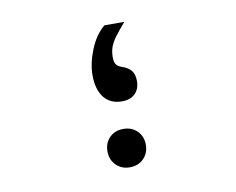

<svg xmlns="http://www.w3.org/2000/svg" viewBox="-56 -500 713 579"><g transform="rotate(-10 300.0 -210.5)"><path d="M235 -285Q235 -322 251.8 -363.2Q268.5 -404.5 296.5 -427.5H357.5Q335.5 -402 325 -387.5Q314.5 -373 309.5 -359.5Q304.5 -346 304.5 -328.5Q304.5 -313.5 309.5 -306.2Q314.5 -299 328 -294.5Q344.5 -289 354.2 -278Q364 -267 364 -245Q364 -221.5 349.8 -207Q335.5 -192.5 309.5 -192.5Q273.5 -192.5 254.2 -217.2Q235 -242 235 -285ZM239.5 -51.5Q239.5 -77 255.8 -93.5Q272 -110 298 -110Q324 -110 340.5 -93.5Q357 -77 357 -51.5Q357 -26 340.5 -9.2Q324 7.5 298 7.5Q272.5 7.5 256 -9.2Q239.5 -26 239.5 -51.5Z"/></g></svg>

Font: JuliaMono SemiBoldItalic
Style: Regular
Weight: 600
Italic angle: -9°
Monospace: yes
Designer: cormullion
Foundry: corm
Version: Version 0.049; ttfautohint (v1.8.4)